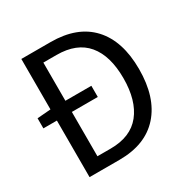

<svg xmlns="http://www.w3.org/2000/svg" viewBox="-151 -789 902 923"><g transform="rotate(-30 300.0 -328.0)"><path d="M87 0V-314H12V-370L87 -376V-656H249Q397 -656 475 -571.5Q553 -487 553 -331Q553 -174 475.5 -87Q398 0 253 0ZM170 -68H243Q355 -68 410.5 -137.5Q466 -207 466 -331Q466 -455 410.5 -521.5Q355 -588 243 -588H170V-376H314V-314H170Z"/></g></svg>

Font: SauceCodePro NFM
Style: Regular
Weight: 400
Monospace: yes
Designer: Paul D. Hunt, Teo Tuominen
Foundry: Adobe
Version: Version 2.042;hotconv 1.1.0;makeotfexe 2.6.0;Nerd Fonts 3.3.